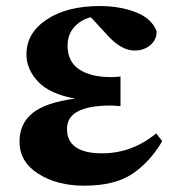

<svg xmlns="http://www.w3.org/2000/svg" viewBox="-20 -583 572 620"><path d="M484.4 -152.3 503.9 -127Q463.9 -59.6 407.2 -21.5Q350.6 16.6 252 16.6Q164.1 16.6 103.5 -22Q43 -60.5 43 -126Q43 -183.6 85 -217.8Q127 -252 222.7 -264.6Q140.6 -279.3 103 -319.3Q65.4 -359.4 65.4 -407.2Q65.4 -476.6 130.9 -520Q196.3 -563.5 302.7 -563.5Q366.2 -563.5 417.5 -543.9Q468.8 -524.4 485.4 -483.4Q487.3 -457 466.8 -438.5Q446.3 -419.9 414.1 -419.9Q373 -419.9 330.1 -465.8L273.4 -527.3Q241.2 -519.5 219.7 -495.6Q198.2 -471.7 198.2 -435.5Q198.2 -383.8 235.8 -358.9Q273.4 -334 338.9 -334Q349.6 -334 369.1 -335.9V-240.2Q347.7 -242.2 337.9 -242.2Q196.3 -242.2 196.3 -167Q196.3 -87.9 309.6 -87.9Q406.2 -87.9 484.4 -152.3Z"/></svg>

Font: Bpmf Zihi Serif Heavy
Style: Heavy
Weight: 900
Foundry: But Ko
Version: Version 1.320